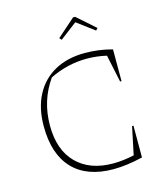

<svg xmlns="http://www.w3.org/2000/svg" viewBox="-125 -955 916 1057"><g transform="rotate(-15 333.0 -426.5)"><path d="M391 6Q240 6 160 -78Q80 -162 80 -321Q80 -424 119 -498.5Q158 -573 230.5 -613Q303 -653 403 -653Q438 -653 478 -648Q518 -643 558 -632V-451H550L517 -607Q460 -620 405 -620Q294 -620 193 -570Q114 -459 114 -316Q114 -177 189.5 -101Q265 -25 397 -25Q425 -25 455 -28.5Q485 -32 517 -39L550 -197H558V-16Q466 6 391 6ZM403 -859 506 -768 495 -756 396 -830 299 -756 288 -768 391 -859Z"/></g></svg>

Font: Piazzolla Thin
Style: Regular
Weight: 100
Designer: Juan Pablo del Peral
Foundry: Huerta Tipografica
Version: Version 1.330